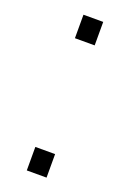

<svg xmlns="http://www.w3.org/2000/svg" viewBox="-110 -569 410 611"><g transform="rotate(20 95.0 -263.5)"><path d="M63.5 -447.8V-527.3H130.4V-447.8ZM63.5 0V-79.6H130.4V0Z"/></g></svg>

Font: Suwannaphum Light
Style: Regular
Weight: 300
Designer: Danh Hong
Version: Version 8.002; ttfautohint (v1.8.3)